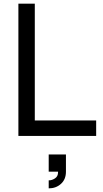

<svg xmlns="http://www.w3.org/2000/svg" viewBox="-20 -740 558 1045"><path d="M503.4 0H80.1V-720.2H169.4V-84.5H503.4ZM245.1 285.2V241.7Q263.2 241.7 279.5 230.7Q295.9 219.7 295.9 198.2V194.3H245.1V100.6H338.9V194.3Q338.9 236.3 311.8 260.7Q284.7 285.2 245.1 285.2Z"/></svg>

Font: Vela Sans Med
Style: Regular
Weight: 500
Designer: Principal design: Mikhail Sharanda - project Manrope.
Design modification: Ravid Balaliev
Foundry: Mikhail Sharanda
Version: Version 1.001